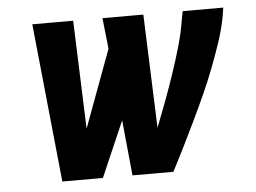

<svg xmlns="http://www.w3.org/2000/svg" viewBox="-43 -573 836 627"><g transform="rotate(-5 375.0 -260.0)"><path d="M137 0 84 -520H218L231 -165L325 -419L314 -520H448L462 -148Q479 -191 495 -234Q511 -277 525.5 -320Q540 -363 552.5 -406.5Q565 -450 572 -494L577 -520H710L706 -494Q698 -451 684 -409Q670 -367 654 -325.5Q638 -284 619.5 -243Q601 -202 581.5 -161.5Q562 -121 542 -80.5Q522 -40 501 0H367L349 -182L270 0Z"/></g></svg>

Font: Iosevka Etoile XBdObl
Style: Regular
Weight: 800
Italic angle: -9°
Designer: Belleve Invis
Foundry: Belleve Invis
Version: Version 15.5.2; ttfautohint (v1.8.4)